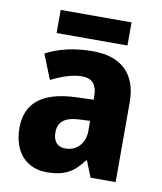

<svg xmlns="http://www.w3.org/2000/svg" viewBox="-82 -782 725 859"><g transform="rotate(10 280.5 -353.0)"><path d="M446 -716H124V-611H446ZM300 -559C215 -559 143 -542 86 -511L131 -399C181 -424 229 -440 270 -440C314 -440 339 -417 339 -361V-346L256 -343C111 -337 34 -280 34 -165C34 -57 93 10 188 10C270 10 311 -16 353 -73H357L386 0H500V-363C500 -492 427 -559 300 -559ZM295 -248 340 -250V-204C340 -146 302 -109 253 -109C218 -109 196 -129 196 -172C196 -220 224 -245 295 -248Z"/></g></svg>

Font: Noto Sans Thai Looped SemiCondensed ExtraBold
Style: Regular
Weight: 800
Width: 4
Designer: Sasikarn Vongin, Ben Mitchell
Foundry: The Fontpad Ltd
Version: Version 1.001